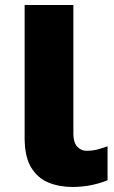

<svg xmlns="http://www.w3.org/2000/svg" viewBox="-20 -734 455 764"><path d="M268 10Q216 10 173 -7.5Q130 -25 104 -67.5Q78 -110 78 -186V-714H272V-200Q272 -168 287 -151Q302 -134 323 -134Q348 -134 367 -139Q386 -144 408 -152V-17Q383 -6 346.5 2Q310 10 268 10Z"/></svg>

Font: Noto Sans Disp ExtBd
Style: Regular
Weight: 800
Designer: Monotype Design Team
Foundry: Monotype Imaging Inc.
Version: Version 2.000;GOOG;noto-source:20170915:90ef993387c0; ttfaut